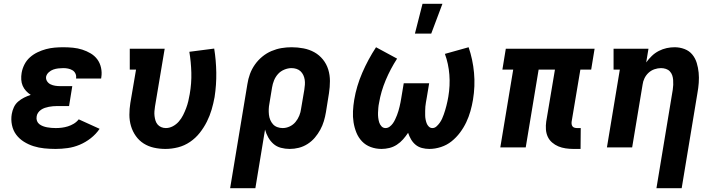

<svg xmlns="http://www.w3.org/2000/svg" viewBox="-20 -777 3790 1012"><path d="M273 8Q243 8 213.5 5Q184 2 157 -6.5Q130 -15 106 -30Q82 -45 65.5 -67Q49 -89 43 -118Q37 -147 42 -176Q45 -194 53 -211.5Q61 -229 75.5 -241.5Q90 -254 107 -262.5Q124 -271 142 -277Q128 -286 117 -298Q106 -310 99.5 -325Q93 -340 92 -357.5Q91 -375 94 -393Q98 -416 109 -437.5Q120 -459 138 -475Q156 -491 178 -501.5Q200 -512 222.5 -518Q245 -524 268 -526Q291 -528 313 -528Q339 -528 364.5 -525.5Q390 -523 413.5 -515.5Q437 -508 458 -495.5Q479 -483 493 -464Q507 -445 512.5 -420Q518 -395 514 -370L513 -363H381V-365Q383 -378 377.5 -389.5Q372 -401 361.5 -407Q351 -413 339 -415.5Q327 -418 314 -418Q301 -418 287.5 -416.5Q274 -415 261 -410.5Q248 -406 237 -396Q226 -386 223 -373Q221 -360 228 -349Q235 -338 246.5 -332.5Q258 -327 271 -325Q284 -323 297 -323H361L344 -218H280Q270 -218 259 -217Q248 -216 237.5 -214Q227 -212 216.5 -208.5Q206 -205 196.5 -198.5Q187 -192 180.5 -182.5Q174 -173 173 -162Q171 -150 175 -139.5Q179 -129 187.5 -122.5Q196 -116 206.5 -112Q217 -108 228 -106Q239 -104 250.5 -103Q262 -102 274 -102Q290 -102 306 -104Q322 -106 338 -111Q354 -116 369 -125Q384 -134 395 -148L505 -98Q486 -70 458.5 -48.5Q431 -27 400 -14Q369 -1 336.5 3.5Q304 8 273 8Z M852 8Q821 8 791.5 1.5Q762 -5 737.5 -20.5Q713 -36 696 -60Q679 -84 670.5 -112.5Q662 -141 662 -172Q662 -203 667 -234L697 -410H664V-520H848L797 -216Q795 -203 794 -190.5Q793 -178 794.5 -165.5Q796 -153 799.5 -141.5Q803 -130 810.5 -121Q818 -112 829.5 -107Q841 -102 854 -102Q873 -102 891 -111.5Q909 -121 922.5 -136.5Q936 -152 945 -170Q954 -188 961 -206.5Q968 -225 972.5 -244Q977 -263 980 -281Q990 -338 988.5 -394Q987 -450 978 -504L1109 -521Q1119 -459 1120 -394.5Q1121 -330 1111 -265Q1105 -232 1095.5 -199.5Q1086 -167 1070.5 -136Q1055 -105 1033 -77Q1011 -49 981.5 -29Q952 -9 918.5 -0.5Q885 8 852 8Z M1193 215 1284 -334Q1288 -361 1297.5 -387Q1307 -413 1323.5 -436.5Q1340 -460 1362.5 -478.5Q1385 -497 1411 -508Q1437 -519 1463.5 -523.5Q1490 -528 1517 -528Q1549 -528 1580 -522Q1611 -516 1637 -501.5Q1663 -487 1682 -463.5Q1701 -440 1710 -411Q1719 -382 1719 -350Q1719 -318 1714 -286L1698 -186Q1694 -162 1687 -138.5Q1680 -115 1668 -93Q1656 -71 1639.5 -51.5Q1623 -32 1601 -18Q1579 -4 1555 2Q1531 8 1507 8Q1483 8 1460.5 2Q1438 -4 1421.5 -18.5Q1405 -33 1394 -52.5Q1383 -72 1377 -94L1326 215ZM1470 -102Q1489 -102 1507 -110.5Q1525 -119 1537.5 -134Q1550 -149 1557.5 -167.5Q1565 -186 1567 -204L1584 -304Q1586 -317 1587 -330.5Q1588 -344 1586 -357Q1584 -370 1578.5 -381.5Q1573 -393 1564 -401.5Q1555 -410 1542.5 -414Q1530 -418 1516 -418Q1498 -418 1478.5 -410Q1459 -402 1445.5 -387Q1432 -372 1424.5 -353.5Q1417 -335 1414 -316L1400 -231Q1397 -216 1396.5 -201.5Q1396 -187 1397.5 -172.5Q1399 -158 1404.5 -145Q1410 -132 1419 -122Q1428 -112 1441.5 -107Q1455 -102 1470 -102Z M1991 8Q1961 8 1934 -2Q1907 -12 1888 -32Q1869 -52 1858.5 -78Q1848 -104 1843.5 -132.5Q1839 -161 1840.5 -191Q1842 -221 1847 -251Q1859 -323 1889.5 -393.5Q1920 -464 1962 -528L2073 -468Q2038 -414 2013 -354.5Q1988 -295 1978 -235Q1975 -221 1974 -208Q1973 -195 1972.5 -182.5Q1972 -170 1973.5 -157Q1975 -144 1978.5 -132.5Q1982 -121 1990.5 -111.5Q1999 -102 2012 -102Q2024 -102 2034 -109.5Q2044 -117 2051 -127Q2058 -137 2063 -148Q2068 -159 2072.5 -170Q2077 -181 2080 -192Q2083 -203 2086 -214.5Q2089 -226 2091 -237.5Q2093 -249 2095 -260L2108 -338H2242L2229 -260Q2227 -249 2225 -237.5Q2223 -226 2222 -215Q2221 -204 2221 -192.5Q2221 -181 2221 -170Q2221 -159 2223 -148.5Q2225 -138 2228.5 -128Q2232 -118 2240 -110Q2248 -102 2259 -102Q2271 -102 2280.5 -110.5Q2290 -119 2297.5 -129.5Q2305 -140 2310 -151Q2315 -162 2319 -173.5Q2323 -185 2326.5 -196.5Q2330 -208 2333 -220Q2336 -232 2338.5 -243.5Q2341 -255 2343 -267Q2353 -326 2348.5 -383.5Q2344 -441 2325 -493L2450 -528Q2472 -464 2478.5 -393.5Q2485 -323 2473 -251Q2468 -221 2459.5 -191Q2451 -161 2437.5 -132.5Q2424 -104 2404.5 -78Q2385 -52 2360 -32Q2335 -12 2304 -2Q2273 8 2243 8Q2223 8 2204 3Q2185 -2 2170.5 -14Q2156 -26 2146.5 -42.5Q2137 -59 2131 -77Q2119 -59 2104.5 -42.5Q2090 -26 2071.5 -14Q2053 -2 2032 3Q2011 8 1991 8ZM2167 -600 2207 -757H2312L2253 -600Z M3002 8Q2982 8 2961.5 5Q2941 2 2923 -5.5Q2905 -13 2890 -26Q2875 -39 2867 -56.5Q2859 -74 2857.5 -94.5Q2856 -115 2859 -136L2905 -410H2819L2751 0H2617L2685 -410H2628L2646 -520H3114L3096 -410H3039L2993 -136Q2992 -129 2993 -122.5Q2994 -116 2997.5 -111Q3001 -106 3008 -104Q3015 -102 3021 -102H3041L3040 8Z M3440 215 3526 -304Q3528 -317 3528.5 -330Q3529 -343 3528 -356Q3527 -369 3523 -380.5Q3519 -392 3510.5 -401Q3502 -410 3489.5 -414Q3477 -418 3464 -418Q3447 -418 3429.5 -412Q3412 -406 3398.5 -393.5Q3385 -381 3377 -364.5Q3369 -348 3367 -331L3312 0H3179L3247 -410H3214V-520H3398L3386 -448Q3399 -466 3415.5 -482Q3432 -498 3452.5 -508.5Q3473 -519 3494 -523.5Q3515 -528 3536 -528Q3563 -528 3588 -518.5Q3613 -509 3629 -489.5Q3645 -470 3652.5 -445Q3660 -420 3662.5 -394Q3665 -368 3663 -340.5Q3661 -313 3656 -286L3573 215Z"/></svg>

Font: Iosevka Etoile Extrabold
Style: Italic
Weight: 800
Italic angle: -9°
Designer: Belleve Invis
Foundry: Belleve Invis
Version: Version 22.1.2; ttfautohint (v1.8.4)